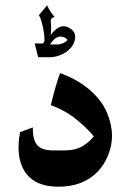

<svg xmlns="http://www.w3.org/2000/svg" viewBox="-20 -695 493 725"><path d="M349 -47Q294 10 201 10Q118 10 80 -38Q50 -77 50 -139Q50 -160 52.5 -176Q55 -192 56 -196L104 -214V-209Q104 -165 121.5 -146Q139 -127 181 -127H222Q266 -127 293 -144Q320 -161 334 -180Q314 -206 271.5 -241.5Q229 -277 172 -298Q190 -374 207 -419Q212 -417 230 -410Q248 -403 273.5 -388Q299 -373 323 -352Q367 -312 385 -267Q403 -222 403 -183Q403 -146 388.5 -109.5Q374 -73 349 -47ZM186 -631Q176 -628 173.5 -623.5Q171 -619 172 -608Q173 -602 173 -588Q173 -570 171 -562Q182 -578 195 -587Q208 -596 220 -596Q235 -596 249.5 -584.5Q264 -573 264 -557Q264 -525 233 -501Q219 -491 202 -485Q185 -479 170 -479H124L111 -531H143L148 -541Q148 -566 141.5 -595Q135 -624 127 -638L158 -675Q167 -653 186 -631ZM208 -557Q197 -557 186.5 -548Q176 -539 169 -527H195Q207 -527 219 -532.5Q231 -538 235 -544Q226 -557 208 -557Z"/></svg>

Font: Mirza
Style: Bold
Weight: 700
Designer: Arabic design by Kourosh Beigpour, Latin design by Eduardo Tunni, engineering by Lasse Fister
Version: Version 1.0010g